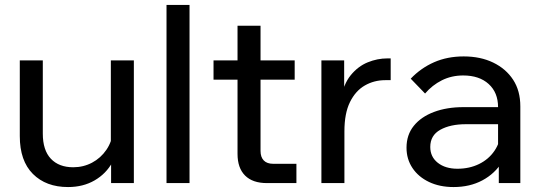

<svg xmlns="http://www.w3.org/2000/svg" viewBox="-20 -740 2182 776"><path d="M521 0H429V-96L428 -124V-496H521ZM437 -212 456 -192Q460 -131 434.5 -84.5Q409 -38 362.5 -11Q316 16 255 16Q166 16 113 -37Q60 -90 60 -190V-496H153V-200Q153 -133 185.5 -98.5Q218 -64 276 -64Q317 -64 352 -82.5Q387 -101 410 -134.5Q433 -168 437 -212Z M746 0H653V-720H746Z M1178 0H1059Q1001 0 970.5 -30.5Q940 -61 940 -118V-636H1033V-130Q1033 -105 1046 -91.5Q1059 -78 1084 -78H1178ZM1171 -418H843V-496H1171Z M1559 -504V-416H1537Q1492 -416 1454.5 -394.5Q1417 -373 1394.5 -327.5Q1372 -282 1372 -209V0H1279V-496H1371V-337H1357Q1368 -400 1397.5 -436Q1427 -472 1466 -488Q1505 -504 1546 -504Z M2083 0H1996V-98L1993 -122V-307Q1993 -366 1955 -400.5Q1917 -435 1852 -435Q1805 -435 1766 -415.5Q1727 -396 1698 -362L1640 -422Q1681 -465 1734.5 -488.5Q1788 -512 1854 -512Q1922 -512 1973.5 -487Q2025 -462 2054 -417.5Q2083 -373 2083 -310ZM1813 16Q1757 16 1714 -4.5Q1671 -25 1647 -61Q1623 -97 1623 -143Q1623 -195 1652.5 -231.5Q1682 -268 1734 -287.5Q1786 -307 1853 -307H2004V-238H1863Q1800 -238 1759.5 -215.5Q1719 -193 1719 -146Q1719 -106 1749.5 -82Q1780 -58 1829 -58Q1877 -58 1916 -77Q1955 -96 1978.5 -130.5Q2002 -165 2005 -210L2038 -192Q2038 -132 2009 -85Q1980 -38 1929.5 -11Q1879 16 1813 16Z"/></svg>

Font: Wix Madefor Display Medium
Style: Regular
Weight: 500
Designer: Dalton Maag Ltd
Foundry: Dalton Maag Ltd
Version: Version 3.100